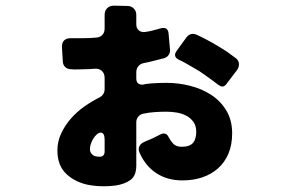

<svg xmlns="http://www.w3.org/2000/svg" viewBox="-20 -609 1040 679"><path d="M389 47Q333 54 284 43Q238 31 210.5 2Q183 -27 183 -77Q183 -109 196.5 -137.5Q210 -166 231 -190Q252 -214 278.5 -232.5Q305 -251 331 -264Q350 -274 350 -294V-333Q350 -349 340.5 -358Q331 -367 315 -366Q304 -365 293.5 -364.5Q283 -364 273 -364Q262 -364 252.5 -363.5Q243 -363 233 -364Q219 -364 210.5 -372Q202 -380 202 -394L199 -443Q199 -474 231 -474Q254 -474 275.5 -474Q297 -474 320 -476Q334 -477 342 -485.5Q350 -494 350 -508V-556Q350 -571 359 -580Q368 -589 383 -589L430 -588Q444 -588 453 -579Q462 -570 462 -556V-523Q462 -509 471 -501.5Q480 -494 494 -496Q508 -498 521.5 -501.5Q535 -505 549 -509Q573 -515 576 -492L581 -436Q583 -425 577 -415.5Q571 -406 560 -403Q552 -401 544 -399Q536 -397 528 -395Q518 -392 508.5 -390Q499 -388 489 -386Q477 -384 469.5 -375Q462 -366 462 -354V-332Q462 -307 488 -310Q494 -312 500.5 -312.5Q507 -313 514 -314Q528 -315 541.5 -315.5Q555 -316 569 -316Q611 -316 652.5 -305.5Q694 -295 727 -273.5Q760 -252 780.5 -218Q801 -184 801 -137Q801 -97 788 -66Q775 -35 751.5 -14Q728 7 696 18Q664 29 625 29Q572 29 533 3.5Q494 -22 473 -70Q468 -82 473 -92Q478 -102 490 -107Q497 -110 503.5 -113Q510 -116 518 -119Q535 -127 548 -134Q554 -137 559 -137Q571 -137 577 -123Q585 -108 594.5 -99Q604 -90 623 -90Q651 -90 663 -104Q674 -118 674 -143Q674 -164 664 -178Q654 -192 638.5 -200Q623 -208 604.5 -211Q586 -214 569 -214Q547 -214 526.5 -212.5Q506 -211 487 -207Q476 -205 469 -196.5Q462 -188 462 -177V-24Q462 12 442 27Q422 42 389 47ZM752 -309Q748 -312 744 -315Q740 -318 735 -322Q724 -330 712 -338.5Q700 -347 687 -356Q673 -364 660 -372Q647 -380 634 -387Q628 -390 622.5 -393Q617 -396 612 -398Q591 -409 604 -428L638 -475Q653 -496 676 -486Q704 -473 730.5 -458Q757 -443 783 -426Q791 -420 798.5 -414.5Q806 -409 813 -404Q824 -396 825 -384Q826 -372 818 -361L780 -311Q774 -303 766 -303Q760 -303 752 -309ZM327 -55Q350 -52 350 -74V-115Q350 -140 336 -140Q329 -140 322 -133.5Q315 -127 309.5 -118Q304 -109 301 -99Q298 -89 298 -83Q298 -70 305 -64Q311 -56 327 -55Z"/></svg>

Font: Higure Gothic Black
Style: Regular
Weight: 900
Designer: Yoshimichi Ohira
Foundry: Positype
Version: Version 1.000